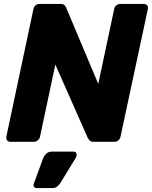

<svg xmlns="http://www.w3.org/2000/svg" viewBox="-20 -720 772 975"><path d="M32 0Q22 0 16 -7.5Q10 -15 12 -25L150 -675Q152 -686 160.5 -693Q169 -700 180 -700H286Q302 -700 308 -693Q314 -686 316 -681L479 -294L560 -675Q562 -686 571 -693Q580 -700 590 -700H710Q721 -700 727 -693Q733 -686 731 -675L592 -26Q590 -15 581.5 -7.5Q573 0 562 0H456Q440 0 434 -7.5Q428 -15 426 -19L261 -392L183 -25Q181 -15 172 -7.5Q163 0 152 0ZM166 235Q157 235 152.5 228Q148 221 152 212L199 84Q204 71 215 60.5Q226 50 243 50H354Q362 50 366 55.5Q370 61 369 67Q369 74 365 81L288 207Q282 217 272 226Q262 235 246 235Z"/></svg>

Font: Rubik
Style: Bold Italic
Weight: 700
Italic angle: -12°
Designer: Hubert and Fischer
Foundry: Hubert and Fischer
Version: Version 2.300;gftools[0.9.30]